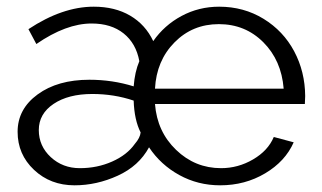

<svg xmlns="http://www.w3.org/2000/svg" viewBox="-20 -550 972 580"><path d="M33.2 -151.9Q33.2 -220.7 93.8 -264.9Q154.3 -309.1 250 -309.1Q319.8 -309.1 383.8 -289.1Q387.2 -333 400.9 -365.2Q391.1 -418.9 353.5 -449Q315.9 -479 256.8 -479Q179.7 -479 89.8 -417L65.9 -461.9Q168.5 -529.8 263.2 -529.8Q327.1 -529.8 373.3 -502.7Q419.4 -475.6 442.9 -425.8Q476.1 -473.6 528.3 -501.7Q580.6 -529.8 642.1 -529.8Q716.3 -529.8 776.1 -493.2Q835.9 -456.5 868.7 -395Q901.4 -333.5 901.9 -259.8L900.9 -235.8H448.2Q454.6 -152.3 512 -97.2Q569.3 -42 647.9 -42Q699.2 -42 744.4 -68.4Q789.6 -94.7 807.1 -136.2L867.2 -120.1Q841.8 -62.5 781 -26.4Q720.2 9.8 645 9.8Q578.1 9.8 521.7 -21.2Q465.3 -52.2 430.2 -105Q399.4 -48.3 335.7 -19.3Q272 9.8 205.1 9.8Q132.3 9.8 82.8 -36.9Q33.2 -83.5 33.2 -151.9ZM836.9 -282.2Q830.1 -367.7 775.4 -422.4Q720.7 -477.1 641.1 -477.1Q561.5 -477.1 507.1 -421.9Q452.6 -366.7 448.2 -282.2ZM387.2 -115.2Q403.3 -133.8 404.8 -149.9Q385.7 -187.5 383.8 -246.1Q324.7 -266.1 258.8 -266.1Q186.5 -266.1 141.8 -236.1Q97.2 -206.1 97.2 -157.2Q97.2 -108.9 133.3 -75.4Q169.4 -42 221.2 -42Q273.9 -42 318.8 -62Q363.8 -82 387.2 -115.2Z"/></svg>

Font: Rawline
Style: Regular
Weight: 400
Designer: Matt McInerney, Pablo Impallari, Rodrigo Fuenzalida
Foundry: Matt McInerney, Pablo Impallari, Rodrigo Fuenzalida
Version: Version 4.020;PS 004.020;hotconv 1.0.88;makeotf.lib2.5.64775